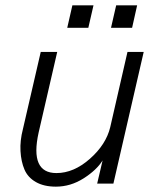

<svg xmlns="http://www.w3.org/2000/svg" viewBox="-20 -680 582 711"><path d="M229 -577.1 248 -660.2H326.2L307.1 -577.1ZM391.1 -577.1 410.2 -660.2H487.8L469.2 -577.1ZM187 11.2Q142.6 11.2 112.8 -5.9Q83 -22.9 70.6 -52.2Q58.1 -81.5 55.9 -120.4Q53.7 -159.2 64.9 -202.1L130.9 -487.8H191.9L123 -189Q89.8 -39.1 189 -39.1Q252.9 -39.1 312.7 -91.8Q372.6 -144.5 388.2 -209L452.1 -487.8H512.2L399.9 0H339.8L359.9 -85.9Q337.9 -50.3 289.6 -19.5Q241.2 11.2 187 11.2Z"/></svg>

Font: HK Grotesk Light Italic
Style: Regular
Weight: 300
Italic angle: -13°
Designer: Alfredo Marco Pradil and Stefan Peev
Foundry: Hanken Design Co.
Version: Version 1.000;PS 001.000;hotconv 1.0.88;makeotf.lib2.5.64775